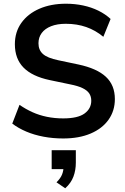

<svg xmlns="http://www.w3.org/2000/svg" viewBox="-20 -735 671 1033"><path d="M320 10Q265 10 214.5 0.5Q164 -9 121.5 -27Q79 -45 46 -70L85 -171Q118 -148 154.5 -131.5Q191 -115 232.5 -106.5Q274 -98 320 -98Q399 -98 435 -124.5Q471 -151 471 -193Q471 -216 460 -232.5Q449 -249 424 -261Q399 -273 358 -281L248 -304Q153 -324 106.5 -371.5Q60 -419 60 -497Q60 -563 95 -612Q130 -661 192 -688Q254 -715 335 -715Q383 -715 427.5 -705.5Q472 -696 509.5 -677.5Q547 -659 575 -633L536 -537Q494 -572 444 -589.5Q394 -607 334 -607Q288 -607 255 -594Q222 -581 204.5 -557.5Q187 -534 187 -502Q187 -466 211 -444.5Q235 -423 293 -411L402 -388Q501 -367 549.5 -322Q598 -277 598 -202Q598 -139 564 -91Q530 -43 467.5 -16.5Q405 10 320 10ZM331 278 284 246Q306 224 314 203.5Q322 183 322 160L349 175H258V73H388V140Q388 181 375 215.5Q362 250 331 278Z"/></svg>

Font: NunitoSans3
Style: Bold
Weight: 700
Designer: Vernon Adams
Foundry: Vernon Adams
Version: Version 3.101;gftools[0.9.27]